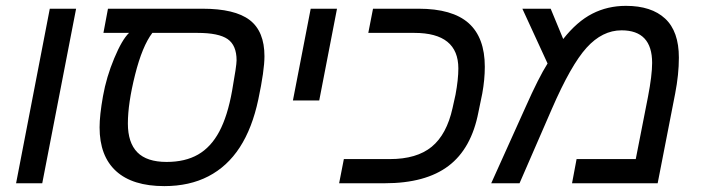

<svg xmlns="http://www.w3.org/2000/svg" viewBox="-20 -629 2407 659"><path d="M150.9 -599.1H241.2L125 0H35.2Z M422.9 -516.1H335L350.6 -599.1H674.8Q786.1 -599.1 836.9 -560.3Q887.7 -521.5 887.7 -436Q887.7 -387.2 866.7 -288.1Q845.7 -189 803 -123.3Q760.3 -57.6 695.3 -23.9Q630.4 9.8 543.9 9.8Q435.1 9.8 378.4 -41.7Q321.8 -93.3 321.8 -191.9Q321.8 -233.4 333.5 -299.1Q345.2 -364.7 372.1 -429Q398.9 -493.2 422.9 -516.1ZM502.9 -516.1Q468.3 -470.7 443.6 -372.3Q418.9 -273.9 418.9 -205.1Q418.9 -139.2 451.4 -106.2Q483.9 -73.2 551.8 -73.2Q615.7 -73.2 659.9 -98.6Q704.1 -124 732.7 -177.5Q761.2 -231 776.6 -317.4Q792 -403.8 792 -421.9Q792 -473.6 761.2 -494.9Q730.5 -516.1 657.7 -516.1Z M1046.4 -599.1H1136.7L1075.7 -284.2H985.4Z M1300.3 0H1144L1160.2 -83H1318.4Q1410.2 -83 1461.7 -125.2Q1513.2 -167.5 1533.2 -257.8L1543.5 -304.2Q1553.2 -356.4 1553.2 -394Q1553.2 -516.1 1402.3 -516.1H1244.1L1260.3 -599.1H1416.5Q1532.7 -599.1 1588.4 -549.6Q1644 -500 1644 -399.9Q1644 -356 1635.3 -308.1L1622.1 -244.1Q1598.1 -119.1 1519.5 -59.6Q1440.9 0 1300.3 0Z M2128.4 -608.9Q2215.8 -608.9 2262.9 -565.2Q2310.1 -521.5 2310.1 -431.2Q2310.1 -373.5 2297.4 -308.1L2237.3 0H1943.4L1959 -83H2162.1L2204.1 -296.9Q2218.3 -370.6 2218.3 -413.1Q2218.3 -524.9 2113.3 -524.9Q2047.4 -524.9 1993.4 -465.3Q1939.5 -405.8 1874 -254.9L1763.2 0H1666L1784.2 -262.2Q1829.1 -363.3 1859.4 -411.1L1772.9 -599.1H1870.1L1913.1 -495.1Q1960.4 -555.2 2012.9 -582Q2065.4 -608.9 2128.4 -608.9Z"/></svg>

Font: Liberation Sans
Style: Italic
Weight: 400
Italic angle: -12°
Designer: Steve Matteson
Foundry: Ascender Corporation
Version: Version 2.1.5